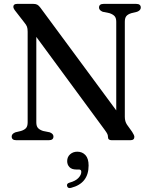

<svg xmlns="http://www.w3.org/2000/svg" viewBox="-20 -720 779 986"><path d="M254.5 -19Q254.5 0 231 0H63.5Q40 0 40 -19Q40 -33 59 -40.5L88 -47.5Q105.5 -53 113.8 -62.5Q122 -72 122 -92V-557Q122 -573.5 118.5 -583Q115 -592.5 104.5 -605L61 -661Q48.5 -676 48.5 -685Q48.5 -700 67.5 -700H152Q163.5 -700 171.2 -696Q179 -692 187.5 -680.5L577 -153V-608Q577 -627.5 568.5 -637Q560 -646.5 542 -652.5L507.5 -659.5Q488.5 -667.5 488.5 -681Q488.5 -700 512 -700H679.5Q703 -700 703 -681Q703 -667 684 -659.5L655 -652.5Q637 -647 629 -637.5Q621 -628 621 -608V-120Q621 -96.5 632 -80L658.5 -43Q670 -25.5 670 -17Q670 0 649.5 0H553Q534.5 0 534.5 -16.5Q534.5 -25 531.2 -32Q528 -39 517 -54L166.5 -530.5V-91.5Q166.5 -72.5 174.8 -63Q183 -53.5 201 -47.5L235.5 -40.5Q254.5 -33 254.5 -19ZM371.5 150.5Q348.5 150.5 336.8 138.2Q325 126 325 107.5Q325 86 340 72.5Q355 59 377 59Q402.5 59 418.8 76.5Q435 94 435 130Q435 221.5 345.5 244.5Q328.5 249.5 324.5 235.5Q321 222.5 337 218Q368 209.5 382.8 193.8Q397.5 178 397.5 162.5Q397.5 150.5 385.5 150.5Z"/></svg>

Font: Fraunces 72pt Soft
Style: Regular
Weight: 400
Version: Version 1.000;[b76b70a41]